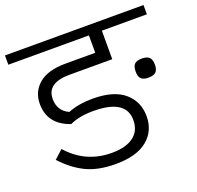

<svg xmlns="http://www.w3.org/2000/svg" viewBox="-134 -862 997 974"><g transform="rotate(-20 364.0 -375.0)"><path d="M331 -20Q443 -20 501.5 -67.5Q560 -115 560 -195Q560 -274 503 -323Q446 -372 332 -372Q256 -372 199 -349Q142 -375 142 -439Q142 -526 264 -526H495V-586H264Q169 -586 120.5 -545Q72 -504 72 -438Q72 -327 187 -288Q238 -312 314 -312Q490 -312 490 -200Q490 -141 448.5 -110.5Q407 -80 331 -80Q191 -80 97 -186L51 -144Q108 -82 172.5 -51Q237 -20 331 -20ZM495 -586V-680H738V-730H-10V-680H425V-586ZM636 -375Q664 -375 676.5 -387Q689 -399 689 -426Q689 -454 676.5 -466Q664 -478 636 -478Q609 -478 597 -466Q585 -454 585 -426Q585 -399 597 -387Q609 -375 636 -375Z"/></g></svg>

Font: Glegoo
Style: Regular
Weight: 400
Version: Version 2.0.1; ttfautohint (v0.9) -r 48 -G 60